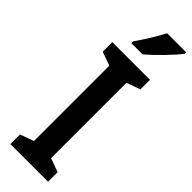

<svg xmlns="http://www.w3.org/2000/svg" viewBox="-312 -944 951 951"><g transform="rotate(45 164.0 -468.5)"><path d="M327 -928V-937H193C170 -892 136 -838 102 -789V-777H181C227 -816 299 -889 327 -928ZM296 0V-67L224 -93V-621L296 -647V-714H32V-647L104 -621V-93L32 -67V0Z"/></g></svg>

Font: Noto Sans Arabic Cond SemBd
Style: Regular
Weight: 600
Width: 3
Designer: Monotype Design Team, Nadine Chahine, Nizar Qandah and Khaled Hosny
Foundry: Monotype Imaging Inc.
Version: Version 2.012